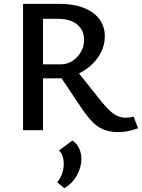

<svg xmlns="http://www.w3.org/2000/svg" viewBox="-20 -678 739 1000"><path d="M100 0V-658H290Q362 -658 415 -637.5Q468 -617 497 -579Q526 -541 526 -488Q526 -445 506 -405.5Q486 -366 452 -336Q418 -306 374.5 -288Q331 -270 284 -270H139V-343H297Q330 -343 357 -360.5Q384 -378 401 -407Q418 -436 418 -470Q418 -520 382.5 -550Q347 -580 280 -580H204V0ZM597 10Q556 10 524.5 -1.5Q493 -13 465.5 -39.5Q438 -66 408 -110L284 -295L368 -325L510 -147Q537 -114 558 -96Q579 -78 597.5 -71.5Q616 -65 634 -65Q641 -65 653 -66Q665 -67 676 -71L699 -10Q669 1 644.5 5.5Q620 10 597 10ZM315 302 278 271Q295 251 303.5 226Q312 201 312 177Q312 153 305.5 134.5Q299 116 287 106L357 54Q382 71 393 96.5Q404 122 404 150Q404 193 380 236Q356 279 315 302Z"/></svg>

Font: Ysabeau SC SemiBold
Style: Regular
Weight: 600
Designer: Christian Thalmann (Catharsis Fonts)
Version: Version 2.001;gftools[0.9.30]; featfreeze: smcp